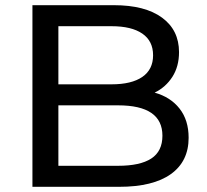

<svg xmlns="http://www.w3.org/2000/svg" viewBox="-20 -720 797 740"><path d="M707 -189Q707 -98 638.5 -49Q570 0 439 0H105V-700H419Q539 -700 604.5 -652Q670 -604 670 -519Q670 -464 644.5 -424Q619 -384 576 -363Q637 -346 672 -301.5Q707 -257 707 -189ZM205 -619V-395H410Q487 -395 528.5 -423.5Q570 -452 570 -507Q570 -562 528.5 -590.5Q487 -619 410 -619ZM606 -197Q606 -314 435 -314H205V-81H435Q520 -81 563 -109Q606 -137 606 -197Z"/></svg>

Font: APTA Sans Medium
Style: Bold
Weight: 500
Version: Version 7.200